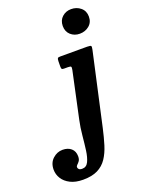

<svg xmlns="http://www.w3.org/2000/svg" viewBox="-403 -865 914 1211"><g transform="rotate(-20 54.0 -259.0)"><path d="M147.5 -695Q148 -733 172.8 -755.2Q197.5 -777.5 233 -777.5Q270 -777.5 296.5 -755.2Q323 -733 323 -695Q323 -657 296.5 -634.8Q270 -612.5 233 -612.5Q197 -612.5 172.2 -634.8Q147.5 -657 147.5 -695ZM272.5 -490.5 165 -5.5Q152 53 137 101.8Q122 150.5 98.2 186Q74.5 221.5 36 240.8Q-2.5 260 -62 260Q-112.5 260 -147 242.5Q-181.5 225 -199 197Q-216.5 169 -216.5 137Q-216.5 91.5 -187.5 64.8Q-158.5 38 -121 38Q-85.5 38 -63.8 57Q-42 76 -42 110Q-42 130 -49.8 140.8Q-57.5 151.5 -65 158Q-72.5 164.5 -72.5 173Q-72.5 180 -66.2 186.5Q-60 193 -44 193Q-16 193 -2.5 165.2Q11 137.5 17 93Q23 48.5 27.8 -3.2Q32.5 -55 43 -103.5L109.5 -413Q113 -430 110.2 -435Q107.5 -440 89 -440H62.5Q50.5 -440 48 -445Q45.5 -450 45.5 -463L46 -496Q46.5 -511 49.8 -515.5Q53 -520 66.5 -520H247Q271 -520 273.8 -514.5Q276.5 -509 272.5 -490.5Z"/></g></svg>

Font: Besley* Narrow
Style: Bold Italic
Weight: 700
Width: 4
Italic angle: -13°
Designer: Owen Earl
Foundry: indestructible type*
Version: Version 3.000; ttfautohint (v1.8.3)